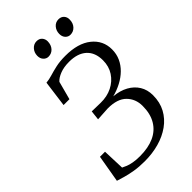

<svg xmlns="http://www.w3.org/2000/svg" viewBox="-278 -1017 1114 1114"><g transform="rotate(-45 279.0 -460.5)"><path d="M211 8Q165.5 8 127.8 1.8Q90 -4.5 61.8 -12.8Q33.5 -21 16.5 -26.5L45.5 -194.5H87L92 -59.5Q103.5 -53.5 119 -47.2Q134.5 -41 157.5 -36.8Q180.5 -32.5 212.5 -32.5Q280 -32.5 328.5 -54.2Q377 -76 403.2 -119.8Q429.5 -163.5 429.5 -228.5Q429.5 -285.5 392.2 -323.2Q355 -361 276.5 -361L191.5 -356L198 -414.5L269.5 -413Q322 -412 363.5 -432.8Q405 -453.5 429.5 -491Q454 -528.5 454 -578Q454 -642 416 -676.5Q378 -711 308.5 -711Q265 -711 233.2 -698.5Q201.5 -686 186.5 -668.5L156.5 -556H108.5L130 -718Q153.5 -720 179.5 -728Q205.5 -736 239 -743.5Q272.5 -751 317.5 -751Q421 -751 478.5 -705Q536 -659 536 -585.5Q536 -548 521.5 -516.2Q507 -484.5 481.2 -459.2Q455.5 -434 421.2 -416Q387 -398 348 -388Q399 -383.5 436.8 -362.8Q474.5 -342 495.2 -308.2Q516 -274.5 516 -229.5Q516 -171.5 492 -127.2Q468 -83 425.8 -52.8Q383.5 -22.5 328.5 -7.2Q273.5 8 211 8ZM245.5 -816Q227.5 -816 214.8 -830Q202 -844 202.5 -866.5Q203 -892.5 219.5 -910.8Q236 -929 259.5 -929Q281 -929 293 -915.5Q305 -902 305 -882.5Q304.5 -853 287.8 -834.5Q271 -816 245.5 -816ZM425.5 -816Q407 -816 394.5 -830Q382 -844 382.5 -866.5Q383 -892.5 399 -910.8Q415 -929 439 -929Q460.5 -929 472.8 -915.5Q485 -902 484.5 -882.5Q484.5 -853 467.5 -834.5Q450.5 -816 425.5 -816Z"/></g></svg>

Font: Merriweather 60pt Light
Style: Italic
Weight: 300
Italic angle: -7.8°
Version: Version 2.101